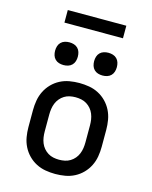

<svg xmlns="http://www.w3.org/2000/svg" viewBox="-133 -998 867 1093"><g transform="rotate(15 300.0 -452.0)"><path d="M300 8Q271 8 242 3Q213 -2 187 -15.5Q161 -29 140.5 -50Q120 -71 107 -97Q94 -123 89 -152Q84 -181 84 -210V-310Q84 -339 89 -368Q94 -397 107 -423Q120 -449 140.5 -470Q161 -491 187 -504.5Q213 -518 242 -523Q271 -528 300 -528Q329 -528 358 -523Q387 -518 413 -504.5Q439 -491 459.5 -470Q480 -449 493 -423Q506 -397 511 -368Q516 -339 516 -310V-210Q516 -181 511 -152Q506 -123 493 -97Q480 -71 459.5 -50Q439 -29 413 -15.5Q387 -2 358 3Q329 8 300 8ZM300 -76Q317 -76 334 -79.5Q351 -83 365.5 -92Q380 -101 391 -114Q402 -127 408.5 -143Q415 -159 417.5 -176Q420 -193 420 -210V-310Q420 -327 417.5 -344Q415 -361 408.5 -377Q402 -393 391 -406Q380 -419 365.5 -428Q351 -437 334 -440.5Q317 -444 300 -444Q283 -444 266 -440.5Q249 -437 234.5 -428Q220 -419 209 -406Q198 -393 191.5 -377Q185 -361 182.5 -344Q180 -327 180 -310V-210Q180 -193 182.5 -176Q185 -159 191.5 -143Q198 -127 209 -114Q220 -101 234.5 -92Q249 -83 266 -79.5Q283 -76 300 -76ZM415 -603Q401 -603 388 -607Q375 -611 365.5 -620.5Q356 -630 352 -643Q348 -656 348 -670Q348 -684 352 -697Q356 -710 365.5 -719.5Q375 -729 388 -733Q401 -737 415 -737Q429 -737 442 -733Q455 -729 464.5 -719.5Q474 -710 478 -697Q482 -684 482 -670Q482 -656 478 -643Q474 -630 464.5 -620.5Q455 -611 442 -607Q429 -603 415 -603ZM185 -603Q171 -603 158 -607Q145 -611 135.5 -620.5Q126 -630 122 -643Q118 -656 118 -670Q118 -684 122 -697Q126 -710 135.5 -719.5Q145 -729 158 -733Q171 -737 185 -737Q199 -737 212 -733Q225 -729 234.5 -719.5Q244 -710 248 -697Q252 -684 252 -670Q252 -656 248 -643Q244 -630 234.5 -620.5Q225 -611 212 -607Q199 -603 185 -603ZM128 -838V-912H473V-838Z"/></g></svg>

Font: Iosevka HT Medium Extended
Style: Regular
Weight: 500
Width: 7
Monospace: yes
Designer: Belleve Invis
Foundry: Belleve Invis
Version: Version 32.3.0; ttfautohint (v1.8.4)